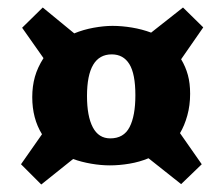

<svg xmlns="http://www.w3.org/2000/svg" viewBox="-20 -575 597 512"><path d="M463 -84 376 -153Q352 -143 325 -138.5Q298 -134 273 -134Q249 -134 223 -138.5Q197 -143 175 -151L90 -83L36 -137L92 -217Q66 -259 66 -316Q66 -345 73 -370Q80 -395 96 -420L39 -501L94 -555L178 -486Q202 -496 229.5 -501Q257 -506 280 -506Q305 -506 332 -501.5Q359 -497 383 -488L468 -555L522 -502L463 -417Q475 -397 481 -375Q487 -353 487 -325Q487 -294 479.5 -267Q472 -240 460 -220L518 -137ZM274 -206Q310 -206 325.5 -236Q341 -266 341 -321Q341 -378 325 -404Q309 -430 278 -430Q212 -430 212 -319Q212 -265 227.5 -235.5Q243 -206 274 -206Z"/></svg>

Font: Literata 12pt
Style: Bold
Weight: 700
Designer: Latin by Veronika Burian and Jose Scaglione. Greek by Irene Vlachou. Cyrillic by Vera Evstafieva.
Foundry: TypeTogether
Version: Version 3.002